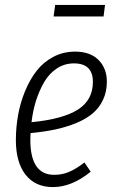

<svg xmlns="http://www.w3.org/2000/svg" viewBox="-20 -742 471 773"><path d="M402.8 -722.2 397 -675.8H195.8L202.1 -722.2ZM410.2 -413.1Q410.2 -373 395 -340.6Q379.9 -308.1 353.3 -285.6Q326.7 -263.2 287.4 -246.8Q248 -230.5 203.1 -220.9Q158.2 -211.4 103 -206.1Q102.1 -197.3 102.1 -179.2Q102.1 -38.1 198.2 -38.1Q230.5 -38.1 259 -50.3Q287.6 -62.5 319.8 -87.9L345.2 -50.8Q269 11.2 192.9 11.2Q122.1 11.2 83 -38.6Q43.9 -88.4 43.9 -178.2Q43.9 -228.5 52.7 -278.1Q61.5 -327.6 80.6 -374.3Q99.6 -420.9 127 -456.3Q154.3 -491.7 194.3 -512.9Q234.4 -534.2 282.2 -534.2Q343.3 -534.2 376.7 -500.5Q410.2 -466.8 410.2 -413.1ZM277.8 -486.8Q240.2 -486.8 209.5 -466.8Q178.7 -446.8 158.4 -412.4Q138.2 -377.9 125.2 -337.2Q112.3 -296.4 106.9 -250Q232.4 -262.2 293.2 -300.5Q354 -338.9 354 -412.1Q354 -486.8 277.8 -486.8Z"/></svg>

Font: Fira Sans Compressed Light
Style: Italic
Weight: 300
Width: 3
Italic angle: -8°
Designer: Carrois Corporate & Edenspiekermann AG
Foundry: Carrois Corporate GbR & Edenspiekermann AG
Version: Version 4.203;PS 004.203;hotconv 1.0.88;makeotf.lib2.5.64775